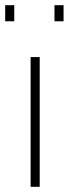

<svg xmlns="http://www.w3.org/2000/svg" viewBox="-39 -720 265 740"><path d="M79 0V-500H114V0ZM171 -638V-700H206V-638ZM-19 -638V-700H16V-638Z"/></svg>

Font: TitilliumWeb ExtraLight
Style: Regular
Weight: 400
Designer: Mohamed Gaber, Accademia di Belle Arti di Urbino and others
Foundry: Kief Type Foundry, Accademia di Belle Arti di Urbino and others
Version: Version 3.000; ttfautohint (v1.8.2)